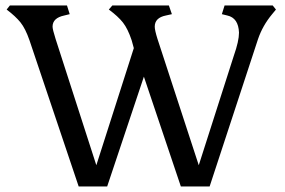

<svg xmlns="http://www.w3.org/2000/svg" viewBox="-20 -670 1024 690"><path d="M365.2 0 497.1 -394.5 629.9 0H733.4L907.2 -529.3Q923.8 -578.1 958 -619.1L971.7 -635.7L960 -650.4H787.1L777.3 -619.1L796.9 -614.3Q836.9 -605.5 838.9 -552.7Q838.9 -522.5 820.3 -469.7L694.3 -76.2L545.9 -530.3Q536.1 -561.5 536.1 -574.2Q536.1 -606.4 576.2 -614.3L597.7 -619.1L586.9 -650.4H383.8L371.1 -635.7Q404.3 -611.3 421.9 -588.9Q439.5 -566.4 453.1 -525.4L460.9 -497.1L326.2 -76.2L179.7 -530.3Q168.9 -564.5 168.9 -574.2Q168.9 -605.5 210.9 -614.3L230.5 -619.1L220.7 -650.4H15.6L3.9 -635.7Q36.1 -611.3 53.7 -589.4Q71.3 -567.4 85.9 -525.4L262.7 0Z"/></svg>

Font: Kurale
Style: Regular
Weight: 400
Version: 1.0; ttfautohint (v1.3)